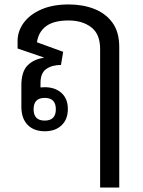

<svg xmlns="http://www.w3.org/2000/svg" viewBox="-20 -583 642 863"><path d="M430 260V-363Q430 -430 390 -460.5Q350 -491 288 -491Q222 -491 187.5 -465.5Q153 -440 146 -393L264 -350L254 -291Q214 -291 188 -273Q162 -255 162 -209V-190Q171 -191 181 -191Q228 -191 256.5 -165Q285 -139 285 -93Q285 -47 257 -20Q229 7 181 7Q132 7 104 -22Q76 -51 76 -103V-199Q76 -261 104 -289Q132 -317 176 -323V-325L59 -365V-398Q59 -443 86.5 -480.5Q114 -518 165.5 -540.5Q217 -563 289 -563Q352 -563 403.5 -543Q455 -523 485.5 -481Q516 -439 516 -372V260ZM181 -41Q231 -41 231 -92Q231 -143 181 -143Q131 -143 131 -92Q131 -41 181 -41Z"/></svg>

Font: Noto Sans Thai Looped
Style: Regular
Weight: 400
Designer: Sasikarn Vongin, Ben Mitchell
Foundry: The Fontpad Ltd
Version: Version 1.001; ttfautohint (v1.8.4.7-5d5b)